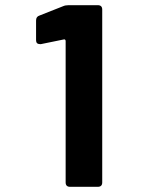

<svg xmlns="http://www.w3.org/2000/svg" viewBox="-20 -720 590 740"><path d="M244 -700H357Q374 -700 374 -683V-17Q374 0 357 0H250Q233 0 233 -17V-562Q233 -565 231 -567Q229 -569 226 -568L138 -550H134Q119 -550 119 -565V-641Q119 -656 132 -660L223 -696Q232 -700 244 -700Z"/></svg>

Font: Barlow
Style: Bold
Weight: 700
Designer: Jeremy Tribby
Foundry: Jeremy Tribby
Version: Version 1.101 August 23, 2024